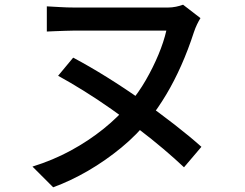

<svg xmlns="http://www.w3.org/2000/svg" viewBox="-20 -741 1040 816"><path d="M832 -664Q825 -653 817.5 -637.5Q810 -622 804 -604Q780 -530 750.5 -463.5Q721 -397 687 -340Q653 -283 616 -236Q563 -169 495.5 -113.5Q428 -58 354 -15Q280 28 206 55L118 -33Q205 -60 280.5 -101Q356 -142 419.5 -193Q483 -244 530 -301Q569 -347 600 -401Q631 -455 653.5 -509Q676 -563 687 -611Q674 -611 645.5 -611Q617 -611 579.5 -611Q542 -611 500.5 -611Q459 -611 420 -611Q381 -611 348 -611Q315 -611 296 -611Q277 -611 255.5 -610Q234 -609 214 -608.5Q194 -608 179 -607V-714Q201 -713 233 -711Q265 -709 296 -709Q315 -709 348.5 -709Q382 -709 423.5 -709Q465 -709 507.5 -709Q550 -709 588 -709Q626 -709 654.5 -709Q683 -709 694 -709Q711 -709 728 -712.5Q745 -716 758 -721ZM291 -496Q359 -460 434.5 -413Q510 -366 583.5 -314Q657 -262 722.5 -211Q788 -160 836 -117L762 -30Q724 -66 674.5 -108Q625 -150 568.5 -193Q512 -236 453 -277.5Q394 -319 336 -355Q278 -391 227 -419Z"/></svg>

Font: Noto Sans SC Medium
Style: Regular
Weight: 500
Designer: Ryoko NISHIZUKA  (kana, bopomofo & ideographs); Paul D. Hunt (Latin, Greek & Cyrillic); Sandoll Communications , Soo-you
Foundry: Adobe
Version: Version 2.004-H2;hotconv 1.0.118;makeotfexe 2.5.65603